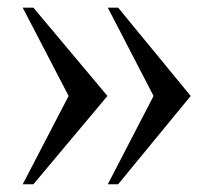

<svg xmlns="http://www.w3.org/2000/svg" viewBox="-20 -476 556 500"><path d="M476.6 -226.1 287.6 3.9H260.7L379.9 -226.1L260.7 -456.1H287.6ZM259.8 -226.1 66.9 3.9H39.1L158.7 -226.1L39.1 -456.1H66.9Z"/></svg>

Font: BabelStone Englisc
Style: Regular
Weight: 400
Designer: Andrew West
Foundry: BabelStone
Version: Version 1.000 June 24, 2023